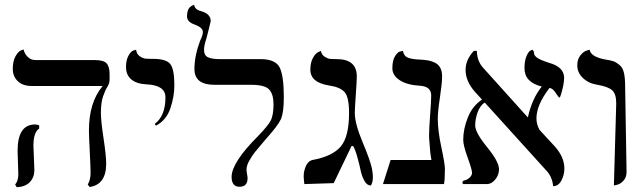

<svg xmlns="http://www.w3.org/2000/svg" viewBox="-20 -766 2680 799"><path d="M119.1 -159.2Q119.1 -150.4 121.1 -109.1Q123 -67.9 123 -58.1Q123 -28.3 104.5 -8.5Q85.9 11.2 49.8 13.2L43 2Q56.2 -13.2 56.2 -41Q56.2 -49.8 54.7 -88.9Q53.2 -127.9 53.2 -138.2Q53.2 -248 126 -248Q135.7 -248 143.1 -244.1V-231Q119.1 -216.3 119.1 -159.2ZM399.9 -295.9Q399.9 -262.7 410.9 -190.4Q421.9 -118.2 421.9 -85Q421.9 2 353 12.2L345.2 2Q357.4 -19 356.9 -48.8Q356.9 -69.8 353.5 -136Q350.1 -202.1 350.1 -223.1Q350.1 -340.3 407.2 -408.2H111.8Q74.7 -408.2 54 -428.2Q33.2 -448.2 33.2 -479Q33.2 -512.2 44.7 -532Q56.2 -551.8 66.9 -556.2L78.1 -560.1Q82 -542 95.5 -529.1Q108.9 -516.1 127 -516.1H373Q411.1 -516.1 423.6 -502.4Q436 -488.8 436 -458V-434.1Q436 -418.9 427 -405Q418 -391.1 408.9 -365Q399.9 -338.9 399.9 -295.9Z M629.4 -243.2 623.5 -250Q668.5 -283.2 668.5 -360.8Q668.5 -411.6 589.4 -415Q548.3 -417 526.4 -435.5Q504.4 -454.1 504.4 -486.8Q504.4 -516.6 514.9 -534.9Q525.4 -553.2 536.1 -556.2L546.4 -559.1Q548.3 -541 561.5 -532Q574.7 -522.9 585.7 -522Q596.7 -521 617.7 -521Q670.9 -521 688.2 -500Q705.6 -479 705.6 -411.1Q705.6 -364.3 689 -315.2Q672.4 -266.1 629.4 -243.2Z M829.1 -558.1Q829.1 -535.2 845.7 -527.6Q862.3 -520 894 -520H1064Q1126 -520 1143.6 -485.6Q1161.1 -451.2 1161.1 -360.8Q1161.1 -296.9 1148.7 -269.5Q1136.2 -242.2 1082 -182.1Q1053.2 -147.9 1041.7 -134Q1030.3 -120.1 1018.1 -98.6Q1005.9 -77.1 1005.9 -61Q1005.9 -53.2 1008.1 -41.5Q1010.3 -29.8 1010.3 -24.9Q1010.3 11.2 977.1 11.2Q943.8 11.2 943.8 -29.8Q943.8 -89.8 1055.2 -201.2Q1094.2 -241.2 1106.2 -263.7Q1118.2 -286.1 1118.2 -332Q1118.2 -374 1100.1 -393.6Q1082 -413.1 1024.9 -413.1H872.1Q789.1 -413.1 789.1 -479Q789.1 -533.2 813 -597.2Q824.2 -619.1 824.2 -632.8Q824.2 -650.9 792 -663.1Q757.8 -674.3 758.3 -698.2Q758.3 -711.4 761.2 -720.7Q764.2 -730 768.6 -734.4Q772.9 -738.8 777.6 -741.5Q782.2 -744.1 785.2 -745.1L788.1 -746.1Q790 -726.1 817.9 -719.2Q856.9 -708 856.9 -678.2Q856.9 -676.3 848.4 -642.6Q839.8 -608.9 837.9 -602.1Q829.1 -577.1 829.1 -558.1Z M1456.5 -295.9Q1456.5 -252 1488.5 -175.5Q1520.5 -99.1 1527.8 -64.9Q1531.7 -44.9 1531.7 -29.8Q1531.7 -5.9 1523.4 5.9Q1507.3 5.9 1496.6 -13.2Q1485.8 -32.2 1480.7 -57.1Q1475.6 -82 1467 -112.5Q1458.5 -143.1 1449.7 -158.2H1442.9L1368.7 -3.9L1246.6 0Q1246.6 -2 1245.1 -12.5Q1243.7 -22.9 1243.7 -30.8Q1243.7 -40.5 1244.6 -46.9Q1253.4 -93.8 1279.8 -100.1Q1362.8 -115.2 1397.7 -156Q1432.6 -196.8 1432.6 -295.9Q1432.6 -362.8 1413.6 -383.3Q1394.5 -403.8 1349.6 -410.2Q1271.5 -422.4 1271.5 -476.1Q1271.5 -505.9 1282.5 -525.4Q1293.5 -544.9 1304.7 -549.3L1315.4 -554.2Q1318.4 -538.1 1331.1 -530Q1343.8 -522 1353.3 -521Q1362.8 -520 1380.9 -520Q1464.8 -520 1464.8 -448.2Q1464.8 -430.2 1460.7 -372.6Q1456.5 -314.9 1456.5 -295.9Z M1801.8 -272Q1801.8 -222.2 1816.7 -153.1Q1831.5 -84 1831.5 -63Q1831.5 -19 1827.6 0H1573.7L1605.5 -100.1H1775.4Q1769.5 -130.9 1766.6 -181.2Q1765.6 -188 1765.6 -204.1Q1765.6 -230 1770 -287.6Q1774.4 -345.2 1774.4 -369.1Q1774.4 -406.2 1727.5 -409.2Q1674.3 -412.1 1643.6 -432.1Q1612.8 -452.1 1612.8 -481.9Q1612.8 -514.2 1623.8 -532Q1634.8 -549.8 1645.5 -551.8L1656.7 -554.2Q1660.6 -532.2 1678.7 -525.6Q1696.8 -519 1726.6 -518.1Q1746.6 -517.1 1761 -514.6Q1775.4 -512.2 1790 -505.1Q1804.7 -498 1812.3 -483.6Q1819.8 -469.2 1819.8 -448.2Q1819.8 -420.4 1810.8 -360.6Q1801.8 -300.8 1801.8 -272Z M2327.6 -441.9Q2327.6 -427.7 2323.5 -408Q2319.3 -388.2 2314.9 -374Q2310.5 -359.9 2308.6 -359.9Q2304.7 -359.9 2292.5 -379.4Q2280.3 -398.9 2266.6 -399.9Q2212.4 -329.1 2212.4 -273.9Q2212.4 -248.5 2225.1 -225.6L2290.5 -154.8Q2328.6 -110.8 2328.6 -64.9Q2328.6 -38.1 2316.2 -14.6Q2303.7 8.8 2281.7 8.8Q2278.8 -28.3 2255.4 -54.2L1997.1 -339.4Q1976.6 -325.2 1967 -297.1Q1957.5 -269 1957.5 -244.1Q1957.5 -214.4 2007.1 -153.6Q2056.6 -92.8 2056.6 -62Q2056.6 -38.1 2041 -19Q2025.4 0 2007.3 0H1906.7Q1904.8 -3.9 1904.3 -5.9Q1904.3 -12.7 1911.6 -15.1Q1923.8 -17.1 1934.1 -26.6Q1944.3 -36.1 1944.3 -46.9Q1944.3 -60.1 1926 -110.6Q1907.7 -161.1 1907.7 -184.1Q1907.7 -229 1926.8 -276.9Q1945.8 -324.7 1985.8 -351.6L1955.6 -384.8Q1917.5 -428.7 1917.5 -475.1Q1917.5 -517.1 1951.7 -554.2H1964.4Q1965.3 -512.2 1989.7 -484.9L2175.3 -278.8L2176.8 -277.8Q2193.4 -354 2234.4 -405.8Q2162.6 -423.8 2162.6 -481.9Q2162.6 -512.7 2170.7 -531.7Q2178.7 -550.8 2187 -555.2L2195.3 -559.1Q2202.1 -554.2 2202.4 -544.7Q2202.6 -535.2 2214.6 -526.1Q2226.6 -517.1 2263.7 -504.9Q2327.6 -487.8 2327.6 -441.9Z M2534.7 5.9 2544.4 -335.9Q2544.4 -376 2526.9 -390.9Q2509.3 -405.8 2466.3 -413.1Q2429.2 -418.9 2405.8 -441.4Q2382.3 -463.9 2382.3 -494.1Q2382.3 -519 2394.8 -534.9Q2407.2 -550.8 2420.4 -555.2L2433.6 -559.1Q2438.5 -530.3 2495.6 -519Q2521.5 -515.1 2533 -511Q2544.4 -506.8 2557.9 -495.8Q2571.3 -484.9 2576.4 -463.4Q2581.5 -441.9 2581.5 -405.8L2587.4 -50.8Q2587.4 -27.8 2574.5 -13.9Q2561.5 0 2547.9 2.9Z"/></svg>

Font: Linux Biolinum O
Style: Bold
Weight: 700
Designer: Philipp H. Poll
Foundry: Philipp H. Poll
Version: Version 1.3.2